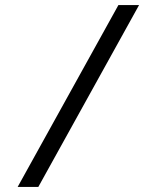

<svg xmlns="http://www.w3.org/2000/svg" viewBox="-20 -690 622 762"><path d="M50 52 450 -670H532L132 52Z"/></svg>

Font: Diplomata
Style: Regular
Weight: 400
Designer: Eduardo Rodriguez Tunni
Foundry: Eduardo Rodriguez Tunni
Version: Version 1.002; ttfautohint (v1.8.4.7-5d5b);gftools[0.9.23]